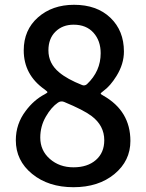

<svg xmlns="http://www.w3.org/2000/svg" viewBox="-20 -768 610 801"><path d="M46 -183Q46 -251 87 -305Q121 -351 167 -375Q178 -381 178 -383.5Q178 -386 166 -395Q79 -456 79 -558Q79 -643 138.5 -695.5Q198 -748 289 -748Q384 -748 440.5 -694Q497 -640 497 -553Q497 -501 466 -451Q440 -409 412 -389Q400 -380 400 -377.5Q400 -375 411 -369Q524 -305 524 -180Q524 -97 457.5 -42Q391 13 286.5 13Q182 13 114 -42.5Q46 -98 46 -183ZM415 -183Q415 -244 362 -284Q329 -309 247 -343Q234 -348 222 -340Q194 -321 171 -281Q148 -241 148 -194Q148 -140 188 -105Q228 -70 286.5 -70Q345 -70 380 -100.5Q415 -131 415 -183ZM323 -413Q334 -409 343 -417Q400 -471 400 -546Q400 -598 370 -631.5Q340 -665 287 -665Q241 -665 211.5 -636Q182 -607 182 -558Q182 -503 227 -466Q260 -438 323 -413Z"/></svg>

Font: Resource Han Rounded CN Medium
Style: Regular
Weight: 500
Designer: Cyano Hao (round all glyphs); Ryoko NISHIZUKA 西塚涼子 (kana, bopomofo & ideographs); Paul D. Hunt (Latin, Greek & Cyrillic)
Foundry: Cyano Hao
Version: 0.990